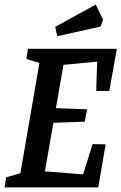

<svg xmlns="http://www.w3.org/2000/svg" viewBox="-22 -818 530 838"><path d="M398 -421 402 -549 255 -535 222 -346 358 -341 348 -287 211 -282 174 -70 341 -57 382 -189 439 -188 407 0H-2L5 -44L67 -62L150 -543L93 -561L100 -605H488L455 -421ZM219 -701 396 -798 428 -732 417 -702 228 -660Z"/></svg>

Font: Grenze Medium
Style: Italic
Weight: 500
Italic angle: -10°
Designer: Renata Polastri
Foundry: Omnibus-Type
Version: Version 1.002; ttfautohint (v1.8)